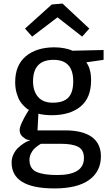

<svg xmlns="http://www.w3.org/2000/svg" viewBox="-20 -805 625 1075"><path d="M560 -470 463 -456Q490 -420 490 -355Q490 -257 431 -208.5Q372 -160 270 -160Q250 -160 231 -162Q212 -164 204 -166L195 -169L190 -75H345Q443 -75 494 -38Q545 -1 545 70Q545 155 479 202.5Q413 250 285 250Q45 250 45 105Q45 80 56 58Q67 36 82 22Q97 8 112.5 -2Q128 -12 139 -16L150 -20Q143 -21 133 -23Q123 -25 106.5 -39.5Q90 -54 90 -77Q90 -92 103 -120Q116 -148 129 -169L142 -190Q139 -191 133.5 -194.5Q128 -198 115 -210.5Q102 -223 92 -238.5Q82 -254 73.5 -282.5Q65 -311 65 -345Q65 -440 124.5 -490Q184 -540 285 -540Q314 -540 339 -535Q364 -530 374 -526L385 -521L560 -525ZM280 -470Q165 -470 165 -350Q165 -295 193 -262.5Q221 -230 275 -230Q335 -230 362.5 -258.5Q390 -287 390 -350Q390 -470 280 -470ZM320 0H210Q207 1 203 3.5Q199 6 187.5 14.5Q176 23 167.5 32.5Q159 42 152 57.5Q145 73 145 90Q145 139 183.5 157Q222 175 300 175Q450 175 450 80Q450 34 417.5 17Q385 0 320 0ZM160 -600 120 -645 270 -780 330 -785 480 -645 440 -600 302 -708Z"/></svg>

Font: Bitter
Style: Regular
Weight: 400
Designer: Sol Matas
Foundry: Sol Matas
Version: Version 1.300;PS 001.300;hotconv 1.0.70;makeotf.lib2.5.58329